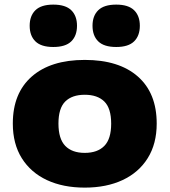

<svg xmlns="http://www.w3.org/2000/svg" viewBox="-20 -824 754 854"><path d="M357 10.5Q260.5 10.5 188.8 -23Q117 -56.5 77 -120.2Q37 -184 37 -274.5Q37 -409.5 121.2 -483.5Q205.5 -557.5 357 -557.5Q509 -557.5 593 -483.8Q677 -410 677 -274.5Q677 -184.5 637.2 -120.8Q597.5 -57 525.5 -23.2Q453.5 10.5 357 10.5ZM357 -144Q413.5 -144 444 -175Q474.5 -206 474.5 -274Q474.5 -342.5 444 -372.5Q413.5 -402.5 357 -402.5Q300.5 -402.5 270.2 -372.5Q240 -342.5 240 -274.5Q240 -206.5 270.2 -175.2Q300.5 -144 357 -144ZM497 -615Q442.5 -615 417 -640Q391.5 -665 391.5 -709.5Q391.5 -753.5 417 -778.5Q442.5 -803.5 497 -803.5Q551 -803.5 576.5 -778.5Q602 -753.5 602 -709.5Q602 -665 576.5 -640Q551 -615 497 -615ZM217 -615Q163 -615 137.5 -640Q112 -665 112 -709.5Q112 -753.5 137.5 -778.5Q163 -803.5 217 -803.5Q271.5 -803.5 297 -778.5Q322.5 -753.5 322.5 -709.5Q322.5 -665 297 -640Q271.5 -615 217 -615Z"/></svg>

Font: Encode Sans Exp XBd
Style: Regular
Weight: 800
Width: 7
Designer: Multiple Designers
Foundry: Impallari Type
Version: Version 3.002; ttfautohint (v1.8.3) -l 8 -r 50 -G 200 -x 14 